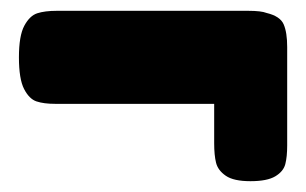

<svg xmlns="http://www.w3.org/2000/svg" viewBox="-20 -460 566 355"><path d="M511 -373V-191Q511 -170 507.5 -156.5Q504 -143 489 -134Q474 -125 443 -125Q412 -125 397.5 -135Q383 -145 379.5 -159Q376 -173 376 -195V-268H82Q61 -268 47.5 -272.5Q34 -277 24.5 -295.5Q15 -314 15 -354Q15 -394 25 -412.5Q35 -431 49 -435.5Q63 -440 85 -440H439Q463 -440 473 -436Q498 -430 504.5 -415Q511 -400 511 -373Z"/></svg>

Font: Fredoka One
Style: Regular
Weight: 400
Designer: Milena B. Brandão, Ben Nathan
Version: Version 2.000; ttfautohint (v1.5.33-1714) -l 8 -r 50 -G 200 